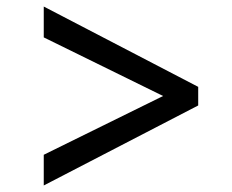

<svg xmlns="http://www.w3.org/2000/svg" viewBox="-20 -595 709 588"><path d="M114 -27V-121L479.5 -301L114 -480.5V-575L587 -329V-272Z"/></svg>

Font: Merriweather SemiBold
Style: Regular
Weight: 600
Version: Version 2.100